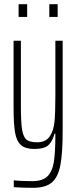

<svg xmlns="http://www.w3.org/2000/svg" viewBox="-20 -705 368 919"><path d="M46 191V158Q78 162 135 162Q183 162 206.5 139.5Q230 117 237.5 71.5Q245 26 245 -60V-65H241Q232 -31 213 -11.5Q194 8 144 8Q101 8 80 -11Q59 -30 52 -71Q45 -112 45 -190V-510H80V-195Q80 -118 86 -83Q92 -48 107.5 -36Q123 -24 158 -24Q199 -24 218 -52Q237 -80 241 -123.5Q245 -167 245 -246V-510H280V-79Q280 28 269 85.5Q258 143 228 168.5Q198 194 138 194Q95 194 46 191ZM69 -624V-685H110V-624ZM216 -624V-685H256V-624Z"/></svg>

Font: Saira Ultra Condensed Thin
Style: Regular
Weight: 100
Width: 1
Designer: Hector Gatti with collaboration of the Omnibus-Type team
Foundry: Omnibus-Type
Version: Version 1.001; ttfautohint (v1.8)